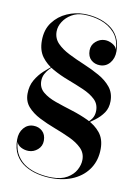

<svg xmlns="http://www.w3.org/2000/svg" viewBox="-87 -817 627 883"><g transform="rotate(10 227.0 -375.0)"><path d="M122.5 -658.5Q122.5 -626.5 144 -604.2Q165.5 -582 199.8 -564.8Q234 -547.5 272.5 -531.5Q311 -515.5 345.2 -496.2Q379.5 -477 401 -450.5Q422.5 -424 422.5 -385.5Q422.5 -354 407 -331.2Q391.5 -308.5 367.2 -290.5Q343 -272.5 316 -255.5H312.5Q342 -275.5 353.5 -292Q365 -308.5 365 -331Q365 -363 343.2 -383.2Q321.5 -403.5 287 -418.5Q252.5 -433.5 214 -448Q175.5 -462.5 141 -481.8Q106.5 -501 84.8 -530.2Q63 -559.5 63 -605Q63 -657 89 -691.5Q115 -726 154 -743Q193 -760 233 -760Q266 -760 297.2 -752Q328.5 -744 354.2 -727Q380 -710 394.8 -682.2Q409.5 -654.5 409.5 -615.5Q409.5 -583 391.5 -561.5Q373.5 -540 345.5 -540Q321 -540 304 -555.2Q287 -570.5 287 -599Q287 -624.5 306 -641.2Q325 -658 348.5 -658Q366.5 -658 383.8 -648.2Q401 -638.5 405.5 -624.5Q403 -672.5 377 -701.5Q351 -730.5 312.8 -743.5Q274.5 -756.5 233 -756.5Q201 -756.5 176 -741.8Q151 -727 136.8 -704.5Q122.5 -682 122.5 -658.5ZM92.5 -422Q92.5 -390.5 115.8 -371Q139 -351.5 176 -338.5Q213 -325.5 254.2 -312.8Q295.5 -300 332.5 -282.5Q369.5 -265 392.8 -236.2Q416 -207.5 416 -162Q416 -110 391 -71.2Q366 -32.5 321.2 -11.2Q276.5 10 217.5 10Q184.5 10 151.2 2.5Q118 -5 90.5 -21.8Q63 -38.5 46.5 -67Q30 -95.5 30 -138Q30 -170.5 48 -191.8Q66 -213 93.5 -213Q118 -213 135 -197.5Q152 -182 152 -153.5Q152 -128 133.2 -111.5Q114.5 -95 90.5 -95Q72 -95 55.5 -103.5Q39 -112 34 -127.5Q37 -89.5 53.8 -63.5Q70.5 -37.5 96.8 -22.2Q123 -7 154.5 -0.2Q186 6.5 217.5 6.5Q261 6.5 288.5 -9.8Q316 -26 329 -50.2Q342 -74.5 342 -98Q342 -129.5 320.2 -151Q298.5 -172.5 264 -188.5Q229.5 -204.5 191 -219Q152.5 -233.5 118.2 -251Q84 -268.5 62.2 -293Q40.5 -317.5 40.5 -353.5Q40.5 -390 56.5 -417.8Q72.5 -445.5 94.5 -465.5Q116.5 -485.5 134.5 -498.5H138Q130 -492.5 119.2 -481.5Q108.5 -470.5 100.5 -455.5Q92.5 -440.5 92.5 -422Z"/></g></svg>

Font: Bodoni Moda 48pt Medium
Style: Regular
Weight: 500
Designer: Owen Earl
Foundry: indestructible type
Version: Version 2.005